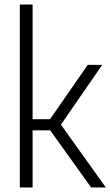

<svg xmlns="http://www.w3.org/2000/svg" viewBox="-20 -828 488 848"><path d="M67.5 0V-808H124V-301.5H201L367.5 -541.5H431.5L249 -277.5L447.5 0H382.5L201.5 -252.5H124V0Z"/></svg>

Font: Encode Sans Condensed Condensed Light
Style: Regular
Weight: 300
Width: 3
Designer: Multiple Designers
Foundry: Impallari Type
Version: Version 3.000; ttfautohint (v1.8.3) -l 8 -r 50 -G 200 -x 14 